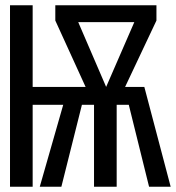

<svg xmlns="http://www.w3.org/2000/svg" viewBox="-20 -709 668 729"><path d="M628 0H546L469 -311H423V0H337V-311H291L213 0H131L220 -311H104V0H18V-689H104V-379H305L190 -631V-689H574V-631L455 -379H528ZM277 -625 383 -379 490 -625Z"/></svg>

Font: FiraDG Mono
Style: Regular
Weight: 400
Designer: Carrois Corporate & Edenspiekermann AG
Foundry: Carrois Corporate GbR & Edenspiekermann AG
Version: Version 3.206